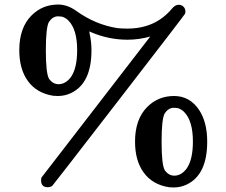

<svg xmlns="http://www.w3.org/2000/svg" viewBox="-20 -770 998 846"><path d="M642 -609Q592 -595 542 -595Q460 -595 384 -627L373 -632L374 -630Q374 -629 374.5 -626Q375 -623 375 -621Q383 -587 383 -548Q383 -403 293 -360Q266 -347 235 -347Q222 -347 215 -348Q143 -359 104 -411.5Q65 -464 65 -549Q65 -648 119 -702Q167 -750 236 -750Q277 -750 316 -722Q401 -661 498 -646Q518 -644 541 -644Q663 -644 736 -730Q751 -749 767 -749Q780 -749 788.5 -740.5Q797 -732 797 -719Q797 -715 795 -709Q793 -704 504.5 -330.5Q216 43 211 48Q203 55 191 55Q161 55 161 25Q161 17 163 12ZM256 -696Q244 -698 235 -698Q213 -698 196 -674Q182 -650 182 -549Q182 -447 196 -423Q213 -399 238 -399Q269 -399 293 -431Q320 -471 320 -549Q320 -641 281 -680Q271 -690 256 -696ZM629 -299Q677 -347 747 -347Q816 -347 857 -286Q893 -232 893 -146Q893 0 803 43Q776 56 745 56Q732 56 725 55Q653 44 614 -8.5Q575 -61 575 -146Q575 -245 629 -299ZM766 -293Q754 -295 745 -295Q723 -295 706 -271Q692 -247 692 -146Q692 -44 706 -20Q723 4 748 4Q779 4 803 -28Q830 -68 830 -146Q830 -238 791 -277Q781 -287 766 -293Z"/></svg>

Font: KaTeX_Main
Style: Bold
Weight: 700
Version: Version 1.1; ttfautohint (v1.3)